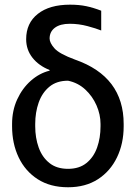

<svg xmlns="http://www.w3.org/2000/svg" viewBox="-20 -784 574 814"><path d="M90.9 -617.9Q90.9 -686.1 140.3 -725.1Q189.6 -764.2 277 -764.2Q315.3 -764.2 345.7 -757.8Q376.1 -751.4 409.1 -738.6V-654.8Q387.8 -663.4 350.9 -673.3Q313.9 -683.2 275.6 -683.2Q235.1 -683.2 212.7 -666.4Q190.3 -649.5 190.3 -620.7Q190.3 -602.6 210.8 -579.2Q231.2 -555.8 298.3 -531.2Q504.3 -459.2 504.3 -258.5V-248.6Q504.3 -175.4 476 -116.8Q447.8 -58.2 395.1 -24.1Q342.3 9.9 268.5 9.9Q193.2 9.9 140.1 -24.1Q87 -58.2 59.1 -116.8Q31.2 -175.4 31.2 -248.6V-258.5Q31.2 -315.3 52.9 -362.6Q74.6 -409.8 110.8 -441.8Q147 -473.7 190.3 -484.4V-487.2Q144.5 -505.3 117.7 -539.2Q90.9 -573.2 90.9 -617.9ZM129.3 -258.5V-248.6Q129.3 -199.6 144 -158.6Q158.7 -117.5 189.5 -92.9Q220.2 -68.2 268.5 -68.2Q316.1 -68.2 346.6 -92.9Q377.1 -117.5 391.7 -158.6Q406.2 -199.6 406.2 -248.6V-258.5Q406.2 -298.3 389.2 -337.2Q372.2 -376.1 341.3 -404.7Q310.4 -433.2 268.5 -441.8Q220.2 -441.8 189.5 -416.4Q158.7 -391 144 -349.3Q129.3 -307.5 129.3 -258.5Z"/></svg>

Font: Inter UI
Style: Regular
Weight: 400
Designer: Rasmus Andersson
Foundry: rsms
Version: Version 2.2